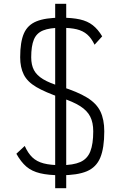

<svg xmlns="http://www.w3.org/2000/svg" viewBox="-20 -907 640 1009"><path d="M300 14Q235 14 191 3.5Q147 -7 118.5 -31.5Q90 -56 66 -99L110 -140Q127 -102 150 -80Q173 -58 209 -48.5Q245 -39 300 -39Q365 -39 402 -55.5Q439 -72 454.5 -111Q470 -150 470 -217Q470 -263 454 -294.5Q438 -326 401 -349.5Q364 -373 299 -394Q218 -422 171 -449.5Q124 -477 105 -515Q86 -553 86 -606Q86 -686 105.5 -731Q125 -776 172 -795Q219 -814 300 -814Q360 -814 400 -805Q440 -796 467.5 -774.5Q495 -753 517 -716L477 -672Q460 -707 438 -726Q416 -745 383.5 -753Q351 -761 300 -761Q241 -761 206.5 -747Q172 -733 158 -699Q144 -665 144 -606Q144 -566 158.5 -538.5Q173 -511 207 -490.5Q241 -470 301 -452Q387 -425 437 -394.5Q487 -364 507.5 -321.5Q528 -279 528 -217Q528 -129 507 -78.5Q486 -28 436.5 -7Q387 14 300 14ZM270 82V-887H328V82Z"/></svg>

Font: Victor Mono Thin ExtraLight
Style: Regular
Weight: 250
Monospace: yes
Version: Version 1.561;gftools[0.9.30]